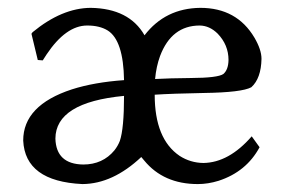

<svg xmlns="http://www.w3.org/2000/svg" viewBox="-20 -459 727 489"><path d="M295.9 -214.8Q121.6 -198.2 121.1 -106Q123 -41 191.9 -40Q241.7 -40 271.5 -76.2Q280.3 -87.4 285.2 -100.1Q295.9 -131.3 295.9 -214.8ZM375 -257.8Q411.1 -259.8 465.8 -260.3Q534.7 -260.7 548.8 -270.5Q561.5 -281.2 562 -306.2Q562 -344.7 534.2 -373.5Q513.7 -393.6 488.8 -394Q417 -394 387.7 -316.4Q377.9 -289.6 375 -257.8ZM202.1 -394Q147.9 -394 98.6 -320.3Q93.3 -312 88.9 -305.2L76.2 -306.2L60.1 -373L63 -377Q137.7 -438.5 210.9 -439Q309.1 -437.5 348.1 -369.1Q400.9 -438 490.2 -439Q583 -439 627.9 -363.3Q646 -332.5 646 -309.1Q645 -259.3 620.1 -236.8Q596.2 -223.6 499.5 -222.2Q418 -220.7 374 -217.8Q374 -105 437.5 -62Q464.8 -44.4 498 -43.9Q563 -44.9 621.1 -111.8L641.1 -84Q607.4 -21.5 536.6 1.5Q509.8 9.8 483.9 9.8Q396.5 9.8 347.2 -50.3Q344.2 -53.7 339.8 -59.1Q267.1 9.3 189.9 9.8Q43.9 2.9 39.1 -101.1Q39.1 -190.9 163.1 -231.4Q219.7 -249.5 295.9 -254.9Q294.4 -356 254.4 -381.3Q233.9 -394 202.1 -394Z"/></svg>

Font: Linux Biolinum Capitals O
Style: Small Caps
Weight: 400
Designer: Philipp H. Poll
Foundry: Philipp H. Poll
Version: Version 1.0.4